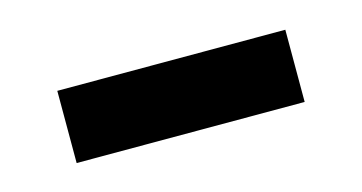

<svg xmlns="http://www.w3.org/2000/svg" viewBox="-30 -768 460 244"><g transform="rotate(-15 200.0 -645.5)"><path d="M350 -598V-693H50V-598Z"/></g></svg>

Font: SnT
Style: Bold
Weight: 700
Designer: Natanael Gama
Version: Version 1.001;PS 001.001;hotconv 1.0.70;makeotf.lib2.5.58329